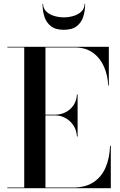

<svg xmlns="http://www.w3.org/2000/svg" viewBox="-20 -998 638 1018"><path d="M19 0V-3.5H108.5V-746.5H19V-750H557V-545H553.5Q551.5 -598.5 531.5 -644.2Q511.5 -690 472.8 -718.2Q434 -746.5 375.5 -746.5H221V-3.5H365Q434 -3.5 476.8 -32.5Q519.5 -61.5 540.5 -111.5Q561.5 -161.5 563.5 -225H567.5V0ZM388 -274Q386 -307.5 369.5 -332.8Q353 -358 327.5 -372Q302 -386 273.5 -386H181.5V-390H273.5Q302 -390 327.5 -402.8Q353 -415.5 369.5 -439.5Q386 -463.5 388 -497H391.5V-274ZM318.5 -840Q274 -840 249.5 -859.5Q225 -879 215.2 -910.5Q205.5 -942 205.5 -977.5H208.5Q208.5 -953.5 224.8 -937.5Q241 -921.5 266.2 -913.8Q291.5 -906 318.5 -906Q345.5 -906 370.8 -913.8Q396 -921.5 412.2 -937.5Q428.5 -953.5 428.5 -977.5H431.5Q431.5 -942 421.8 -910.5Q412 -879 387.5 -859.5Q363 -840 318.5 -840Z"/></svg>

Font: Bodoni Moda 48pt Medium
Style: Regular
Weight: 500
Designer: Owen Earl
Foundry: indestructible type
Version: Version 2.005